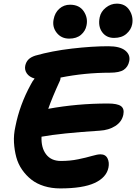

<svg xmlns="http://www.w3.org/2000/svg" viewBox="-20 -1005 751 1059"><path d="M529.8 -909.2Q536.1 -940.9 563.7 -962.9Q591.3 -984.9 624 -984.9Q670.9 -984.9 693.8 -949Q716.8 -913.1 709 -871.1Q703.1 -840.8 677.2 -818.4Q651.4 -795.9 608.9 -795.9Q566.4 -795.9 543.2 -828.1Q520 -860.4 529.8 -909.2ZM361.8 -792Q317.9 -792 292.5 -824.5Q267.1 -856.9 275.9 -898.9Q282.7 -935.1 307.4 -957Q332 -979 366.2 -979Q417.5 -979 441.9 -942.6Q466.3 -906.2 457 -863.8Q451.2 -834 426.8 -813Q402.3 -792 361.8 -792ZM312 34.2Q264.2 34.2 223.4 21.5Q182.6 8.8 153.3 -14.2Q124 -37.1 102.1 -68.6Q80.1 -100.1 69.8 -138.2Q59.6 -176.3 57.1 -219Q54.7 -261.7 64.9 -307.1Q88.4 -426.8 149.9 -539.1Q157.7 -555.2 170.9 -571.8Q141.1 -580.6 127.9 -600.1Q114.7 -619.6 119.1 -642.1Q123.5 -663.1 136.5 -676.5Q149.4 -689.9 174.8 -698.2Q265.6 -724.1 377 -737.1Q488.3 -750 577.1 -750Q641.1 -750 670.4 -726.6Q699.7 -703.1 692.9 -668Q686.5 -636.2 662.8 -620.1Q639.2 -604 585.9 -604Q448.2 -604 314 -577.1Q314 -568.4 311 -561Q267.1 -465.3 246.1 -404.8Q405.8 -434.1 575.2 -434.1Q627.4 -434.1 647.2 -419.7Q667 -405.3 660.2 -372.1Q651.9 -333 616 -310.1Q580.1 -287.1 529.8 -284.2Q315.9 -270.5 209 -251Q206.5 -189.9 234.4 -153.6Q262.2 -117.2 315.9 -117.2Q366.7 -117.2 411.4 -126.5Q456.1 -135.7 486.8 -144.8Q517.6 -153.8 534.2 -153.8Q562 -153.8 573 -131.6Q584 -109.4 578.1 -80.1Q566.9 -25.9 502 4.2Q437 34.2 312 34.2Z"/></svg>

Font: Shantell Sans Irregular
Style: Bold Italic
Weight: 700
Italic angle: -11.31°
Designer: Stephen Nixon, Anya Danilova, Shantell Martin
Foundry: Arrow Type
Version: Version 1.006;[9816181b4]